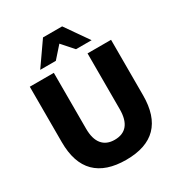

<svg xmlns="http://www.w3.org/2000/svg" viewBox="-220 -1100 1169 1257"><g transform="rotate(-30 364.5 -471.5)"><path d="M57.6 -299.8V-718.8H239.3V-296.9Q239.3 -218.8 272 -179.2Q304.7 -139.6 366.2 -139.6Q429.7 -139.6 461.9 -179.2Q494.1 -218.8 494.1 -296.9V-718.8H671.9V-299.8Q671.9 11.7 366.2 11.7Q213.9 11.7 135.7 -65.9Q57.6 -143.6 57.6 -299.8ZM293.9 -955.1H438.5L560.5 -780.3H442.4L366.2 -866.2L290 -780.3H171.9Z"/></g></svg>

Font: Min Sans Black
Style: Regular
Weight: 900
Designer: Jinseong-Kim, NotoSansCJK, Nunito
Foundry: Jinseong-Kim
Version: Version 1.000